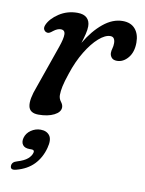

<svg xmlns="http://www.w3.org/2000/svg" viewBox="-84 -528 648 859"><g transform="rotate(10 240.0 -98.5)"><path d="M78 -358.5Q70.5 -359.5 65 -367.8Q59.5 -376 65 -390Q78 -420.5 115 -444.8Q152 -469 198 -469Q227 -469 241.2 -455.2Q255.5 -441.5 255.5 -417.5Q255.5 -402 250.5 -381.8Q245.5 -361.5 238.5 -339.5Q273 -398 315.8 -433Q358.5 -468 404 -468Q441 -468 460.8 -445Q480.5 -422 480.5 -383.5Q480.5 -340 458.8 -314Q437 -288 408.5 -288Q391.5 -288 383.8 -297.5Q376 -307 376 -318.5Q376 -328.5 379.2 -339.2Q382.5 -350 382.5 -363.5Q382.5 -376 377.5 -384Q372.5 -392 361 -392Q337.5 -392 308.8 -366.8Q280 -341.5 252.8 -296.8Q225.5 -252 206.5 -194Q193.5 -156 188.8 -133.5Q184 -111 184 -93.5Q184 -77 193.8 -64.5Q203.5 -52 203.5 -40.5Q203.5 -18.5 175.2 -4.2Q147 10 104.5 10Q64.5 10 58.5 -20.5Q52.5 -51 75 -109.5L143.5 -305Q157.5 -345 156.8 -364.2Q156 -383.5 137 -383.5Q122 -383.5 104 -369.5Q97.5 -364 91 -360.2Q84.5 -356.5 78 -358.5ZM92.5 168.5Q70 168.5 61 156Q52 143.5 57 124Q63 102 83 88.2Q103 74.5 126.5 74.5Q154 74.5 167.5 92.5Q181 110.5 170.5 149.5Q158.5 195 128.8 226Q99 257 49.5 270Q23.5 277 23.5 257.5Q23.5 239 47 232.5Q78.5 223 93.5 210Q108.5 197 112.5 182Q116 168.5 101.5 168.5Z"/></g></svg>

Font: Fraunces 9pt S100
Style: Italic
Weight: 400
Italic angle: -16°
Version: Version 1.000; ttfautohint (v1.8.3)